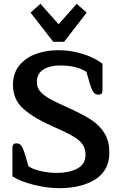

<svg xmlns="http://www.w3.org/2000/svg" viewBox="-20 -972 638 1006"><path d="M140 -906 192 -952 287 -845 382 -952 434 -906 316 -753H259ZM45 -48V-200Q45 -209 50 -215Q55 -221 66 -221Q82 -221 91.5 -208.5Q101 -196 112 -160L129 -101Q152 -85 194 -75.5Q236 -66 278 -66Q341 -66 384.5 -88.5Q428 -111 428 -160Q428 -193 412.5 -215.5Q397 -238 363 -258Q329 -278 262 -307Q159 -352 103.5 -401Q48 -450 48 -527Q48 -588 81 -629Q114 -670 168.5 -689.5Q223 -709 286 -709Q351 -709 413.5 -689.5Q476 -670 517 -638V-497Q517 -476 496 -476Q480 -476 470.5 -488Q461 -500 450 -536L433 -595Q382 -629 296 -629Q241 -629 207 -607.5Q173 -586 173 -542Q173 -513 191.5 -492Q210 -471 242 -453.5Q274 -436 338 -407L364 -395Q426 -366 466 -338.5Q506 -311 529.5 -270.5Q553 -230 553 -173Q553 -79 480 -32.5Q407 14 290 14Q229 14 158 -3.5Q87 -21 45 -48Z"/></svg>

Font: Maitree SemiBold
Style: Regular
Weight: 600
Designer: CadsonDemak Team
Foundry: CadsonDemak
Version: Version 1.001